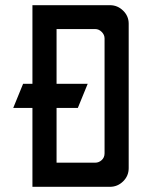

<svg xmlns="http://www.w3.org/2000/svg" viewBox="-20 -720 578 740"><path d="M105 0V-304H31L69 -397H105V-700H404Q433 -700 454.5 -679Q476 -658 476 -629V-72Q476 -42 454.5 -21Q433 0 404 0ZM198 -93H347Q361 -93 372 -103Q383 -113 383 -129V-572Q383 -586 372 -597Q361 -608 347 -608H198V-397H318L280 -304H198Z"/></svg>

Font: Odibee Sans
Style: Regular
Weight: 400
Designer: James Barnard - Barnard Co. Limited
Version: Version 2.001; ttfautohint (v1.8.3)